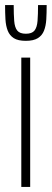

<svg xmlns="http://www.w3.org/2000/svg" viewBox="-34 -737 204 757"><path d="M50 0V-510H85V0ZM68 -576Q37 -576 20.5 -586.5Q4 -597 -3.5 -616Q-11 -635 -12.5 -660.5Q-14 -686 -14 -717H20Q20 -680 22 -654.5Q24 -629 34 -616.5Q44 -604 68 -604Q92 -604 102 -616.5Q112 -629 114 -654.5Q116 -680 116 -717H150Q150 -686 148.5 -660.5Q147 -635 139.5 -616Q132 -597 115 -586.5Q98 -576 68 -576Z"/></svg>

Font: Saira UltraCondensed Thin
Style: Regular
Weight: 250
Width: 1
Designer: Hector Gatti with collaboration of the Omnibus-Type team
Foundry: Omnibus-Type
Version: Version 1.101